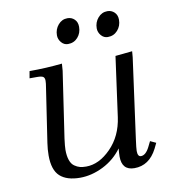

<svg xmlns="http://www.w3.org/2000/svg" viewBox="-73 -681 669 752"><g transform="rotate(-10 261.0 -305.0)"><path d="M58.1 -411.1 63 -439Q129.9 -439 192.9 -445.8L190.9 -418L151.9 -154.8Q147.9 -124.5 147.9 -110.8Q147.9 -85.9 153.8 -69.3Q159.7 -52.7 170.7 -45.2Q181.6 -37.6 192.1 -34.9Q202.6 -32.2 216.8 -32.2Q268.1 -32.2 314.9 -79.6Q361.8 -127 372.1 -201.2L404.8 -439L472.2 -445.8L470.2 -421.9L426.8 -104Q421.9 -68.8 421.9 -58.1Q421.9 -35.2 435.1 -35.2Q454.1 -35.2 469.2 -64.9L480 -86.9L502.9 -76.2L492.2 -54.2Q460.9 6.8 401.9 6.8Q352.1 6.8 352.1 -47.9Q352.1 -60.5 354 -80.1Q324.2 -39.1 278.1 -16.1Q231.9 6.8 186 6.8Q133.3 6.8 106.2 -17.8Q79.1 -42.5 79.1 -100.1Q79.1 -124.5 83 -149.9L115.2 -363.8Q118.2 -380.9 118.2 -391.1Q118.2 -402.8 111.8 -407Q105.5 -411.1 87.9 -411.1ZM192.9 -558.1Q192.9 -582 207.8 -599.6Q222.7 -617.2 245.1 -617.2Q261.2 -617.2 272.7 -606.2Q284.2 -595.2 284.2 -576.2Q284.2 -551.3 269 -534.2Q253.9 -517.1 230 -517.1Q214.4 -517.1 203.6 -529.8Q192.9 -542.5 192.9 -558.1ZM351.1 -558.1Q351.1 -582 366.2 -599.6Q381.3 -617.2 403.8 -617.2Q419.9 -617.2 431.4 -606.2Q442.9 -595.2 442.9 -576.2Q442.9 -551.8 427.5 -534.4Q412.1 -517.1 388.2 -517.1Q372.6 -517.1 361.8 -529.8Q351.1 -542.5 351.1 -558.1Z"/></g></svg>

Font: Dihjauti
Style: Italic
Weight: 400
Italic angle: -9°
Designer: T. Christopher White
Version: Version 3.0.0